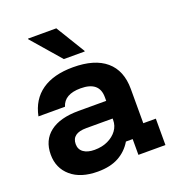

<svg xmlns="http://www.w3.org/2000/svg" viewBox="-132 -821 856 935"><g transform="rotate(-20 296.0 -353.5)"><path d="M216.7 9.2Q128.3 9.2 78.3 -33.8Q28.3 -76.7 28.3 -146.7Q28.3 -220.8 80 -260.8Q131.7 -300.8 228.3 -300.8H371.7V-320Q371.7 -400.8 275 -400.8Q190.8 -400.8 173.3 -342.5H35.8Q52.5 -425 113.3 -467.5Q174.2 -510 275 -510Q386.7 -510 445.4 -460Q504.2 -410 504.2 -314.2V-136.7H569.2V0H429.2V-81.7H394.2Q368.3 -38.3 325 -14.6Q281.7 9.2 216.7 9.2ZM237.5 -95.8Q276.7 -95.8 306.7 -110Q336.7 -124.2 354.2 -147.9Q371.7 -171.7 371.7 -201.7V-209.2H235Q160 -209.2 160 -153.3Q160 -125.8 180.8 -110.8Q201.7 -95.8 237.5 -95.8ZM247.5 -562.5 117.5 -712.5V-715.8H264.2L355.8 -565.8V-562.5Z"/></g></svg>

Font: Funnel Display
Style: Bold
Weight: 700
Designer: NORD ID, Kristian Moeller
Foundry: Dicotype
Version: Version 1.000